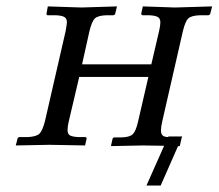

<svg xmlns="http://www.w3.org/2000/svg" viewBox="-20 -450 676 594"><path d="M501 -27.8H543.9L541 -21V-19L536.1 2H530.8L477.1 124H433.1L487.8 1L421.9 0L323.2 2L328.1 -20Q329.6 -24.9 334 -24.9H355Q381.3 -25.4 390.9 -34.9Q400.4 -44.4 407.2 -74.2L439 -211.9H225.1L192.9 -75.2Q189 -59.1 189 -47.9Q189 -35.6 196.3 -31.2Q203.6 -26.9 222.2 -25.9H243.2Q248 -25.9 248 -21L243.2 0L133.8 -2L28.8 0L34.2 -21Q35.6 -25.9 41 -25.9H65.9Q92.8 -27.3 102.1 -36.4Q111.3 -45.4 119.1 -75.2L183.1 -354Q187 -376.5 187 -380.9Q187 -392.6 179.4 -397.2Q171.9 -401.9 152.8 -402.8H127.9Q125.5 -402.8 124.5 -404.5Q123.5 -406.2 124 -408.2L127.9 -430.2L231.9 -426.8L341.8 -430.2L336.9 -409.2Q335.4 -402.8 330.1 -402.8H309.1Q283.2 -401.9 273.7 -393.1Q264.2 -384.3 256.8 -354L233.9 -251H448.2L472.2 -354Q476.1 -370.1 476.1 -380.9Q476.1 -392.6 468.5 -397.2Q460.9 -401.9 441.9 -402.8H421.9Q417 -402.8 417 -408.2L421.9 -430.2L521 -426.8L636.2 -430.2L630.9 -409.2Q629.4 -402.8 624 -402.8H598.1Q572.3 -401.9 562.7 -393.1Q553.2 -384.3 545.9 -354L481.9 -74.2Q478 -58.1 478 -45.9Q478 -36.1 482.9 -31.2Q487.8 -26.4 500 -25.9Z"/></svg>

Font: Common Serif Medium
Style: Italic
Weight: 500
Italic angle: -12°
Designer: Philipp H. Poll, Khaled Hosny
Foundry: Stefan Peev, Context Ltd.
Version: Version 1.026